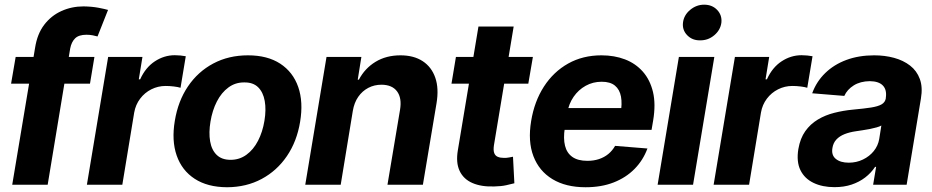

<svg xmlns="http://www.w3.org/2000/svg" viewBox="-20 -789 3982 820"><path d="M383.3 -545.9 364.3 -431.6H27.3L46.9 -545.9ZM32.2 0 129.9 -585.4Q139.2 -644.5 168.9 -683.3Q198.7 -722.2 242.4 -741.9Q286.1 -761.7 336.9 -761.7Q372.1 -761.2 400.4 -755.9Q428.7 -750.5 441.4 -746.6L396.5 -633.3Q388.2 -635.7 375.7 -638.2Q363.3 -640.6 349.6 -640.6Q316.4 -640.6 300.8 -625.2Q285.2 -609.9 279.8 -582L183.6 0Z M351.1 0 441.9 -545.9H588.4L572.8 -450.2H578.6Q601.6 -501 641.4 -527.1Q681.2 -553.2 726.6 -553.2Q738.3 -553.2 750.7 -552Q763.2 -550.8 773.4 -548.8L751 -414.1Q740.7 -417.5 722.4 -419.7Q704.1 -421.9 687.5 -421.9Q654.8 -421.9 626.2 -407.5Q597.7 -393.1 578.4 -367.4Q559.1 -341.8 553.2 -308.6L502.4 0Z M949.7 10.7Q866.2 10.3 811.5 -25.4Q756.8 -61 734.6 -124.8Q712.4 -188.5 726.6 -272.9Q740.2 -356.9 782.7 -419.9Q825.2 -482.9 890.9 -517.8Q956.5 -552.7 1039.1 -552.7Q1122.1 -552.7 1176.8 -517.1Q1231.4 -481.4 1253.7 -417.5Q1275.9 -353.5 1261.7 -268.6Q1248 -185.1 1205.3 -122.3Q1162.6 -59.6 1097.4 -24.7Q1032.2 10.3 949.7 10.7ZM964.8 -106.4Q1002.9 -106.4 1032.7 -128.2Q1062.5 -149.9 1082 -187.7Q1101.6 -225.6 1109.4 -273.4Q1117.2 -320.8 1110.6 -357.9Q1104 -395 1082.5 -416.3Q1061 -437.5 1023.4 -437Q985.4 -437.5 955.6 -415.5Q925.8 -393.6 906.2 -355.5Q886.7 -317.4 878.9 -269.5Q871.1 -222.7 877.4 -185.5Q883.8 -148.4 905.5 -127.4Q927.2 -106.4 964.8 -106.4Z M1486.8 -315.4 1435.1 0H1283.7L1374.5 -545.9H1523.4L1507.8 -448.7H1512.7Q1538.1 -497.1 1583.7 -524.9Q1629.4 -552.7 1690.4 -552.7Q1747.1 -552.7 1785.2 -527.8Q1823.2 -502.9 1839.1 -457Q1855 -411.1 1844.2 -347.2L1786.1 0H1634.8L1688.5 -320.3Q1696.8 -370.1 1676 -398.4Q1655.3 -426.8 1609.4 -427.2Q1578.6 -427.2 1553 -413.8Q1527.3 -400.4 1510 -375.5Q1492.7 -350.6 1486.8 -315.4Z M2255.9 -545.9 2236.3 -431.6H1908.2L1927.2 -545.9ZM2023.4 -675.8H2173.8L2089.4 -168Q2086.4 -147 2090.8 -135.3Q2095.2 -123.5 2106.2 -119.1Q2117.2 -114.7 2131.8 -114.7Q2143.1 -114.3 2154.1 -116.5Q2165 -118.7 2170.9 -119.6L2176.8 -6.3Q2163.6 -2.9 2142.1 2Q2120.6 6.8 2091.3 7.3Q2036.1 9.3 1997.8 -7.3Q1959.5 -23.9 1942.9 -59.3Q1926.3 -94.7 1935.5 -147.9Z M2481 10.7Q2396.5 10.7 2339.4 -23.9Q2282.2 -58.6 2258.1 -122.1Q2233.9 -185.5 2248.5 -272.5Q2262.2 -356 2303 -419.2Q2343.8 -482.4 2406.5 -517.6Q2469.2 -552.7 2548.8 -552.7Q2604 -552.7 2649.2 -535.4Q2694.3 -518.1 2725.3 -483.2Q2756.3 -448.2 2768.8 -396.2Q2781.2 -344.2 2769.5 -274.4L2762.7 -234.4H2302.2L2317.4 -327.6H2705.1L2630.4 -304.2Q2637.7 -346.2 2632.1 -376.5Q2626.5 -406.7 2606.4 -423.3Q2586.4 -439.9 2549.8 -439.9Q2512.2 -439.9 2481.2 -422.6Q2450.2 -405.3 2429.7 -375.5Q2409.2 -345.7 2402.8 -307.6L2392.1 -241.7Q2385.3 -197.8 2393.1 -166.5Q2400.9 -135.3 2424.6 -118.7Q2448.2 -102.1 2488.8 -102.1Q2515.6 -102.1 2538.3 -109.6Q2561 -117.2 2578.4 -131.6Q2595.7 -146 2606.9 -166L2745.1 -154.8Q2726.6 -104.5 2689.9 -67.4Q2653.3 -30.3 2600.8 -9.8Q2548.3 10.7 2481 10.7Z M2788.6 0 2879.4 -545.9H3030.8L2939.9 0ZM2969.7 -616.7Q2936.5 -616.2 2914.8 -638.7Q2893.1 -661.1 2897 -692.9Q2900.9 -724.6 2927.5 -746.8Q2954.1 -769 2987.3 -769Q3021.5 -769 3042.7 -746.8Q3064 -724.6 3061 -692.9Q3057.1 -661.1 3030.8 -638.7Q3004.4 -616.2 2969.7 -616.7Z M3027.8 0 3118.7 -545.9H3265.1L3249.5 -450.2H3255.4Q3278.3 -501 3318.1 -527.1Q3357.9 -553.2 3403.3 -553.2Q3415 -553.2 3427.5 -552Q3439.9 -550.8 3450.2 -548.8L3427.7 -414.1Q3417.5 -417.5 3399.2 -419.7Q3380.9 -421.9 3364.3 -421.9Q3331.5 -421.9 3303 -407.5Q3274.4 -393.1 3255.1 -367.4Q3235.8 -341.8 3230 -308.6L3179.2 0Z M3543.9 10.3Q3492.2 10.3 3454.1 -8.1Q3416 -26.4 3398.4 -62.5Q3380.9 -98.6 3389.6 -152.3Q3397.5 -198.2 3419.2 -228.8Q3440.9 -259.3 3472.7 -278.3Q3504.4 -297.4 3543 -307.1Q3581.5 -316.9 3622.6 -320.8Q3670.4 -325.2 3700.2 -329.8Q3730 -334.5 3745.1 -343.3Q3760.3 -352.1 3763.2 -369.1V-371.6Q3768.1 -405.3 3750.7 -423.6Q3733.4 -441.9 3694.8 -442.4Q3654.3 -441.9 3626.2 -424.3Q3598.1 -406.7 3585.9 -379.4L3448.7 -390.6Q3466.8 -440.4 3504.2 -476.8Q3541.5 -513.2 3594.7 -533Q3647.9 -552.7 3713.4 -552.7Q3758.8 -552.7 3798.3 -542Q3837.9 -531.2 3866.7 -509Q3895.5 -486.8 3908.4 -451.7Q3921.4 -416.5 3913.1 -368.2L3852.1 0H3709L3721.7 -76.2H3717.3Q3700.2 -50.3 3675 -31Q3649.9 -11.7 3617.2 -0.7Q3584.5 10.3 3543.9 10.3ZM3605 -94.2Q3637.7 -94.2 3665.5 -107.7Q3693.4 -121.1 3711.7 -143.8Q3730 -166.5 3734.9 -194.8L3744.1 -252.9Q3736.8 -248.5 3723.6 -244.9Q3710.4 -241.2 3694.8 -238Q3679.2 -234.9 3663.6 -232.7Q3647.9 -230.5 3635.7 -228.5Q3608.4 -224.6 3586.9 -216.1Q3565.4 -207.5 3552 -193.1Q3538.6 -178.7 3535.2 -157.2Q3529.8 -126.5 3549.6 -110.4Q3569.3 -94.2 3605 -94.2Z"/></svg>

Font: Inter Tight
Style: Bold Italic
Weight: 700
Italic angle: -9.39999°
Designer: Rasmus Andersson
Foundry: rsms
Version: Version 3.004